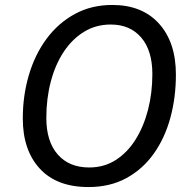

<svg xmlns="http://www.w3.org/2000/svg" viewBox="-20 -745 761 775"><path d="M337 10Q209 10 140.5 -64.5Q72 -139 72 -267Q72 -359 96.5 -442Q121 -525 168 -588.5Q215 -652 282 -688.5Q349 -725 433 -725Q554 -725 622 -649.5Q690 -574 690 -444Q690 -351 667.5 -269Q645 -187 600.5 -124.5Q556 -62 490 -26Q424 10 337 10ZM340 -69Q400 -69 447 -99Q494 -129 527 -181.5Q560 -234 577.5 -302Q595 -370 595 -446Q595 -541 550 -593.5Q505 -646 427 -646Q367 -646 319 -616.5Q271 -587 237 -535.5Q203 -484 185 -415.5Q167 -347 167 -269Q167 -174 213 -121.5Q259 -69 340 -69Z"/></svg>

Font: BC Sans
Style: Italic
Weight: 400
Italic angle: -12°
Designer: Monotype Design Team
Designer: Province of B.C.
Foundry: Monotype Imaging Inc.
Version: Version 2.000;GOOG;noto-source:20170915:90ef993387c0